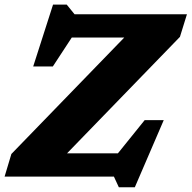

<svg xmlns="http://www.w3.org/2000/svg" viewBox="-23 -769 834 836"><path d="M791 -707 760.5 -608.5 269 -101.5H490.5L607 -246H690L564 46.5H494.5L473 0H-3L26.5 -98.5L518 -605.5H289.5L207 -479.5H121.5L208 -749H267.5L301.5 -707Z"/></svg>

Font: Newsreader 6pt
Style: Bold Italic
Weight: 700
Italic angle: -17°
Designer: Hugues Gentile
Foundry: Production Type
Version: Version 1.003; ttfautohint (v1.8.3)